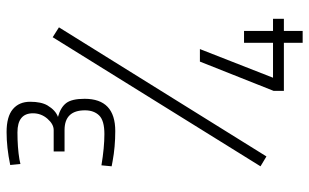

<svg xmlns="http://www.w3.org/2000/svg" viewBox="-198 -641 939 583"><g transform="rotate(-90 271.5 -349.5)"><path d="M58 -28 450 -659 480 -640 88 -10ZM62 -788Q115 -799 162 -799Q209 -799 231.5 -780Q254 -761 254 -727.5Q254 -694 243 -675Q228 -650 208 -643Q237 -635 250 -618Q263 -601 263 -562Q263 -469 165 -469Q117 -469 74 -477L58 -480L61 -511Q115 -502 156 -502Q197 -502 212.5 -518Q228 -534 228 -561Q228 -623 168 -623H103V-656H168Q186 -656 202.5 -675Q219 -694 219 -719Q219 -766 161 -766Q115 -766 79 -760L65 -757ZM433 100V43H287V12L376 -212H414L327 10H433V-78H469V10H506V43H469V100Z"/></g></svg>

Font: Titillium Web ExtraLight
Style: Regular
Weight: 275
Version: Version 1.002;PS 57.000;hotconv 1.0.70;makeotf.lib2.5.55311